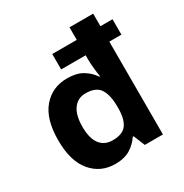

<svg xmlns="http://www.w3.org/2000/svg" viewBox="-176 -898 1002 1046"><g transform="rotate(-30 324.5 -375.0)"><path d="M251 10Q160 10 102.5 -58Q45 -126 45 -257Q45 -390 103 -458Q161 -526 255 -526Q314 -526 352 -503Q390 -480 412 -446H417Q413 -467 409.5 -500.5Q406 -534 406 -559V-584H252V-681H406V-760H555V-681H631V-584H555V0H441L412 -71H406Q384 -37 347 -13.5Q310 10 251 10ZM303 -109Q365 -109 390 -142Q415 -175 416 -242V-256Q416 -328 391.5 -366.5Q367 -405 301 -405Q252 -405 224 -366.5Q196 -328 196 -255Q196 -182 224 -145.5Q252 -109 303 -109Z"/></g></svg>

Font: Noto Sans Nag Mundari
Style: Bold
Weight: 700
Version: Version 1.000